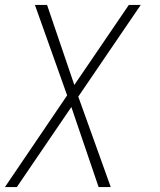

<svg xmlns="http://www.w3.org/2000/svg" viewBox="-25 -540 645 775"><path d="M-5 215 246 -155 116 -520H165L275 -197L495 -520H543L291 -150L422 215H373L263 -108L43 215Z"/></svg>

Font: Iosevka SS04 XLt Ex
Style: Italic
Weight: 200
Width: 7
Italic angle: -9°
Monospace: yes
Designer: Belleve Invis
Foundry: Belleve Invis
Version: Version 19.0.0; ttfautohint (v1.8.4)